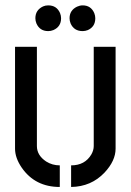

<svg xmlns="http://www.w3.org/2000/svg" viewBox="-20 -705 496 729"><path d="M114.3 -635.7Q114.3 -667 143.6 -680.7Q152.3 -684.6 163.1 -684.6Q195.3 -684.6 208 -655.3Q211.9 -645.5 211.9 -635.7Q211.9 -603.5 182.6 -590.8Q172.9 -586.9 163.1 -586.9Q130.9 -586.9 118.2 -616.2Q114.3 -626 114.3 -635.7ZM244.1 -635.7Q244.1 -666 272.5 -679.7Q283.2 -684.6 293.9 -684.6Q325.2 -684.6 337.9 -655.3Q341.8 -645.5 341.8 -635.7Q341.8 -603.5 313.5 -590.8Q303.7 -586.9 293.9 -586.9Q260.7 -586.9 248 -616.2Q244.1 -626 244.1 -635.7ZM37.1 -140.6V-527.3H120.1V-150.4Q120.1 -115.2 155.3 -91.8Q178.7 -77.1 207 -77.1V4.9Q113.3 4.9 62.5 -68.4Q37.1 -105.5 37.1 -140.6ZM250 4.9V-77.1Q302.7 -77.1 327.1 -119.1Q335.9 -134.8 335.9 -150.4V-527.3H418.9V-140.6Q418.9 -94.7 377 -49.8Q326.2 3.9 250 4.9Z"/></svg>

Font: Post No Bills Jaffna SemiBold
Style: Regular
Weight: 600
Designer: Kosala Senevirathne, Siva Puranthara, Lasantha Premarathna, Tharique Azeez
Foundry: Mooniak
Version: Version 1.220 ; ttfautohint (v1.6)